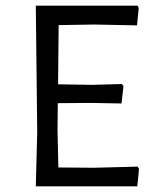

<svg xmlns="http://www.w3.org/2000/svg" viewBox="-20 -661 566 681"><path d="M473 -62 467 0H107L112 -193L107 -641H468L472 -633L466 -571L315 -574L188 -572L186 -362L306 -360L412 -363L418 -356L411 -294L299 -296L185 -295L184 -200L187 -67L314 -66L468 -70Z"/></svg>

Font: Alegreya Sans
Style: Regular
Weight: 400
Designer: Juan Pablo del Peral
Foundry: Huerta Tipografica
Version: Version 2.008; ttfautohint (v1.6)